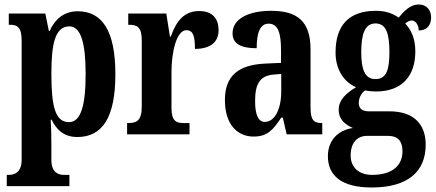

<svg xmlns="http://www.w3.org/2000/svg" viewBox="-20 -596 1935 852"><path d="M10 230H288V180H263C242 180 208 172 208 114V47C208 4 207 -34 205 -65H209C232 -17 267 12 323 12C434 12 492 -74 492 -267C492 -460 433 -546 325 -546C262 -546 223 -509 200 -458H197L181 -536H19V-486H25C55 -486 76 -477 76 -417V113C76 171 42 180 20 180H10ZM286 -54C224 -54 208 -127 208 -269C208 -400 224 -479 288 -479C339 -479 360 -404 360 -268C360 -128 339 -54 286 -54Z M544 0H821V-50H795C763 -50 741 -58 741 -117V-277C741 -364 763 -462 807 -462C838 -462 845 -434 845 -379C911 -379 950 -407 950 -462C950 -512 924 -547 864 -547C799 -547 763 -505 738 -434H734L718 -536H549V-486H552C588 -486 609 -477 609 -418V-122C609 -59 585 -50 548 -50H544Z M1105 10C1167 10 1191 -19 1228 -74H1235L1252 0H1410V-50H1407C1370 -50 1358 -66 1358 -121V-377C1358 -502 1299 -548 1183 -548C1087 -548 1012 -515 1012 -448C1012 -403 1047 -382 1119 -382C1119 -450 1134 -491 1172 -491C1214 -491 1227 -449 1227 -374V-317L1160 -314C1038 -309 978 -260 978 -152C978 -42 1035 10 1105 10ZM1155 -55C1125 -55 1112 -90 1112 -147C1112 -222 1132 -260 1194 -265L1228 -268V-191C1228 -111 1199 -55 1155 -55Z M1629 236C1792 236 1869 164 1869 46C1869 -42 1819 -102 1708 -102H1616C1591 -102 1572 -112 1572 -139C1572 -165 1587 -186 1600 -195C1610 -192 1635 -190 1648 -190C1768 -190 1823 -263 1823 -368C1823 -428 1803 -465 1778 -492C1787 -498 1795 -505 1808 -505C1821 -505 1838 -489 1838 -461C1879 -461 1893 -489 1893 -519C1893 -550 1874 -576 1839 -576C1797 -576 1771 -543 1749 -518C1721 -537 1691 -548 1648 -548C1525 -548 1469 -480 1469 -363C1469 -286 1507 -232 1560 -209C1515 -182 1483 -152 1483 -109C1483 -63 1516 -41 1546 -28C1482 -19 1435 25 1435 97C1435 186 1499 236 1629 236ZM1646 -245C1598 -245 1583 -290 1583 -364C1583 -442 1598 -492 1646 -492C1695 -492 1708 -444 1708 -365C1708 -289 1696 -245 1646 -245ZM1631 180C1573 180 1536 147 1536 94C1536 27 1576 7 1606 7H1703C1745 7 1766 30 1766 75C1766 137 1723 180 1631 180Z"/></svg>

Font: Noto Serif Devanagari ExtraCondensed
Style: Bold
Weight: 700
Width: 2
Designer: Universal Thirst, Indian Type Foundry and the Monotype Design Team
Foundry: Monotype Imaging Inc.
Version: Version 2.004